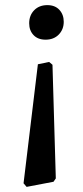

<svg xmlns="http://www.w3.org/2000/svg" viewBox="-20 -488 325 750"><path d="M94 -397Q94 -428 113.5 -448Q133 -468 165 -468Q195 -468 212 -449.5Q229 -431 229 -403Q229 -373 209.5 -353Q190 -333 158 -333Q128 -333 111 -351Q94 -369 94 -397ZM72 228 128 -237 172 -246 185 -235 198 209 189 222 84 242Z"/></svg>

Font: Alegreya Medium
Style: Regular
Weight: 500
Designer: Juan Pablo del Peral
Foundry: Huerta Tipografica
Version: Version 2.007; ttfautohint (v1.6)